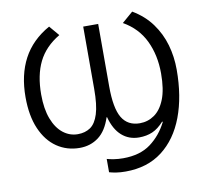

<svg xmlns="http://www.w3.org/2000/svg" viewBox="-96 -837 1223 1137"><g transform="rotate(-10 516.0 -268.0)"><path d="M569 195Q537 195 512 191Q487 187 471 182V102Q488 107 513.5 111Q539 115 568 115Q670 115 734 67.5Q798 20 836 -56L833 -59Q799 -21 763.5 -5.5Q728 10 683 10Q622 10 579 -28Q536 -66 516 -141H513Q488 -63 439.5 -26.5Q391 10 326 10Q249 10 189 -31Q129 -72 95 -150.5Q61 -229 61 -341Q61 -475 112.5 -572Q164 -669 271 -729L322 -669Q234 -617 194.5 -537Q155 -457 155 -341Q155 -254 178 -194Q201 -134 240.5 -103Q280 -72 329 -72Q373 -72 404.5 -93.5Q436 -115 453 -169Q470 -223 470 -319V-694H560V-319Q560 -187 594.5 -129.5Q629 -72 702 -72Q750 -72 789.5 -99.5Q829 -127 852.5 -186Q876 -245 876 -341Q876 -451 834.5 -537.5Q793 -624 705 -674L771 -731Q842 -689 886 -628.5Q930 -568 950.5 -496.5Q971 -425 971 -347Q971 -186 925 -64Q879 58 789.5 126.5Q700 195 569 195Z"/></g></svg>

Font: Noto Sans Coptic
Style: Regular
Weight: 400
Designer: Monotype Design Team, Denis Moyogo Jacquerye
Foundry: Monotype Imaging Inc.
Version: Version 2.002; ttfautohint (v1.8.4.7-5d5b)